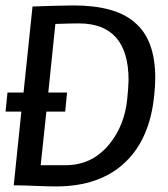

<svg xmlns="http://www.w3.org/2000/svg" viewBox="-20 -667 604 689"><path d="M153.3 -335H220.7L213.9 -266.6H146.5L126 -74.2H215.8Q310.5 -74.2 372.1 -149.4Q426.8 -215.8 436.5 -311.5Q440.4 -347.7 441.4 -378.9Q441.4 -583 262.7 -583Q233.4 -583 178.7 -581.1ZM6.8 -335H64.5L96.7 -643.6Q166 -646.5 243.2 -647.5Q393.6 -647.5 462.9 -586.9Q537.1 -525.4 537.1 -387.7Q537.1 -357.4 533.2 -323.2Q517.6 -168.9 429.7 -85Q338.9 2 180.7 2Q151.4 2 106 0Q60.5 -2 29.3 -2L56.6 -266.6H0Z"/></svg>

Font: Puritan
Style: Italic
Weight: 400
Version: 2.0a